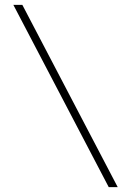

<svg xmlns="http://www.w3.org/2000/svg" viewBox="-20 -710 540 791"><path d="M465 61H428L35 -690H72Z"/></svg>

Font: Exo 2.0 Extra Light
Style: Regular
Weight: 250
Designer: Natanael Gama
Version: Version 1.001;PS 001.001;hotconv 1.0.70;makeotf.lib2.5.58329